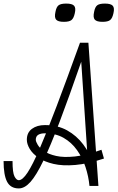

<svg xmlns="http://www.w3.org/2000/svg" viewBox="-32 -1039 657 1073"><path d="M468 0 422 -694Q353 -495 301.5 -359Q250 -223 210.5 -141Q171 -59 138.5 -22.5Q106 14 73 14Q27 14 7.5 -23.5Q-12 -61 -12 -139H38Q38 -74 49 -53Q60 -32 73 -32Q94 -32 122 -74.5Q150 -117 189.5 -208Q229 -299 284.5 -445.5Q340 -592 415 -800H462L518 0H468Q463 -53 446 -105Q429 -157 398.5 -200Q368 -243 323.5 -268.5Q279 -294 219 -294Q195 -294 181.5 -285.5Q168 -277 168 -258Q168 -248 179 -229.5Q190 -211 215 -194Q240 -177 282 -167.5Q324 -158 386.5 -164.5Q449 -171 535 -202L549 -153Q459 -123 388.5 -117Q318 -111 267 -123Q216 -135 183 -157.5Q150 -180 134 -207Q118 -234 118 -258Q118 -298 146.5 -319Q175 -340 219 -340Q290 -340 343 -310.5Q396 -281 433 -232Q470 -183 491 -122.5Q512 -62 518 0ZM541 -917Q508 -917 497.5 -929.5Q487 -942 494 -973Q499 -1000 511.5 -1009.5Q524 -1019 554 -1019Q587 -1019 598 -1007Q609 -995 602 -965Q596 -937 583.5 -927Q571 -917 541 -917ZM325 -917Q292 -917 281.5 -929.5Q271 -942 278 -973Q283 -1000 295.5 -1009.5Q308 -1019 338 -1019Q371 -1019 382 -1007Q393 -995 386 -965Q380 -937 367.5 -927Q355 -917 325 -917Z"/></svg>

Font: Victor Mono Thin
Style: Italic
Weight: 100
Italic angle: -12°
Monospace: yes
Designer: Rune Bjørnerås
Version: Version 1.561;gftools[0.9.30]